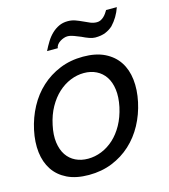

<svg xmlns="http://www.w3.org/2000/svg" viewBox="-108 -797 790 895"><g transform="rotate(-15 287.0 -350.0)"><path d="M17.6 -257.8Q29.8 -314.9 56.4 -364.5Q83 -414.1 122.6 -450.4Q162.1 -486.8 213.4 -507.8Q264.6 -528.8 326.2 -528.8Q387.7 -528.8 430.2 -507.8Q472.7 -486.8 496.6 -450.4Q520.5 -414.1 526.1 -364.5Q531.7 -314.9 519.5 -257.8Q507.3 -200.7 480.7 -151.6Q454.1 -102.5 414.8 -66.4Q375.5 -30.3 324.2 -9.5Q272.9 11.2 211.4 11.2Q149.9 11.2 107.4 -9.5Q64.9 -30.3 41 -66.4Q17.1 -102.5 11.2 -151.6Q5.4 -200.7 17.6 -257.8ZM107.4 -257.8Q97.2 -210.9 102.3 -174.6Q107.4 -138.2 124 -113.5Q140.6 -88.9 167.2 -75.9Q193.8 -63 227.1 -63Q260.3 -63 292.5 -75.9Q324.7 -88.9 351.8 -113.5Q378.9 -138.2 399.2 -174.6Q419.4 -210.9 429.7 -257.8Q439.5 -304.7 434.6 -341.3Q429.7 -377.9 413.1 -402.8Q396.5 -427.7 369.9 -440.9Q343.3 -454.1 310.1 -454.1Q276.9 -454.1 244.6 -440.9Q212.4 -427.7 185.3 -402.8Q158.2 -377.9 137.7 -341.3Q117.2 -304.7 107.4 -257.8ZM538.6 -710.9Q522.9 -665 490.7 -630.9Q475.1 -616.7 454.8 -608.4Q434.6 -600.1 405.3 -600.1Q392.6 -600.1 376.2 -606Q359.9 -611.8 343.3 -620.1Q326.7 -627 310.5 -633.1Q294.4 -639.2 280.3 -639.2Q272.5 -639.2 262.9 -636Q253.4 -632.8 244.9 -627.4Q236.3 -622.1 230.2 -614.3Q224.1 -606.4 223.1 -597.2H171.4Q182.1 -619.1 194.6 -639.2Q207 -659.2 222.7 -674.1Q238.3 -689 257.3 -698Q276.4 -707 299.8 -707Q319.8 -707 336.9 -700.7Q354 -694.3 369.6 -687Q385.3 -679.7 400.1 -673.3Q415 -667 431.2 -667Q441.4 -667 449.7 -671.1Q458 -675.3 464.8 -681.6Q471.7 -688 477.1 -695.8Q482.4 -703.6 486.8 -710.9Z"/></g></svg>

Font: XB Khoramshahr
Style: Italic
Weight: 400
Italic angle: -12°
Designer: Behnam
Foundry: Irmug
Version: Version 8.005 2009